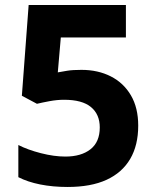

<svg xmlns="http://www.w3.org/2000/svg" viewBox="-20 -734 620 764"><path d="M304 -456Q370 -456 421 -430Q472 -404 501 -354.5Q530 -305 530 -234Q530 -156 498 -101.5Q466 -47 404 -18.5Q342 10 249 10Q190 10 140 0Q90 -10 53 -29V-157Q90 -138 142.5 -124.5Q195 -111 240 -111Q303 -111 340 -140Q377 -169 377 -227Q377 -279 342 -308Q307 -337 235 -337Q207 -337 177.5 -331.5Q148 -326 127 -321L67 -353L94 -714H481V-585H222L210 -446Q226 -449 247.5 -452.5Q269 -456 304 -456Z"/></svg>

Font: Noto Sans Syriac Eastern
Style: Bold
Weight: 700
Designer: Patrick Giasson and the Monotype Design Team
Foundry: Monotype Imaging Inc.
Version: Version 3.001